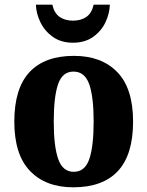

<svg xmlns="http://www.w3.org/2000/svg" viewBox="-20 -788 628 818"><path d="M292 10Q175 10 108 -59.5Q41 -129 41 -270Q41 -411 105.5 -480.5Q170 -550 295 -550Q413 -550 480 -480.5Q547 -411 547 -270Q547 -129 482.5 -59.5Q418 10 292 10ZM294 -56Q342 -56 360.5 -110.5Q379 -165 379 -270Q379 -376 360 -429.5Q341 -483 293 -483Q246 -483 227.5 -429.5Q209 -376 209 -270Q209 -165 228 -110.5Q247 -56 294 -56ZM291 -606Q240 -606 205 -631Q170 -656 152 -693.5Q134 -731 133 -768H203Q211 -732 234 -716Q257 -700 291 -700Q325 -700 348 -716Q371 -732 379 -768H448Q447 -731 429.5 -693.5Q412 -656 377 -631Q342 -606 291 -606Z"/></svg>

Font: Noto Serif SemiCondensed ExtraBold
Style: Regular
Weight: 800
Width: 4
Designer: Monotype Design Team
Foundry: Monotype Imaging Inc.
Version: Version 2.015